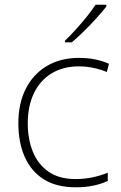

<svg xmlns="http://www.w3.org/2000/svg" viewBox="-20 -879 514 816"><path d="M302 -83Q220 -83 166 -117Q112 -151 85 -212.5Q58 -274 58 -355Q58 -439 89.5 -501.5Q121 -564 179 -598.5Q237 -633 316 -633Q353 -633 384.5 -626.5Q416 -620 443 -608L434 -573Q405 -585 374.5 -591Q344 -597 316 -597Q248 -597 199 -567Q150 -537 124 -482.5Q98 -428 98 -355Q98 -288 119.5 -234.5Q141 -181 186 -149.5Q231 -118 301 -118Q339 -118 374 -125.5Q409 -133 438 -145V-110Q413 -98 378.5 -90.5Q344 -83 302 -83ZM432 -851Q415 -830 390.5 -802.5Q366 -775 338 -747.5Q310 -720 285 -699H256V-706Q277 -726 302 -753.5Q327 -781 349.5 -809Q372 -837 386 -859H432Z"/></svg>

Font: Noto Sans Telugu UI ExtraLight
Style: Regular
Weight: 200
Designer: Jelle Bosma - Monotype Design Team
Foundry: Monotype Imaging Inc.
Version: Version 2.005; ttfautohint (v1.8.4.7-5d5b)